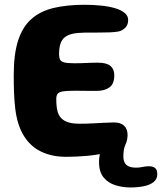

<svg xmlns="http://www.w3.org/2000/svg" viewBox="-20 -646 695 824"><path d="M264 27Q203.5 27 157.2 5Q111 -17 82.5 -62.8Q54 -108.5 45.5 -179.5Q43.5 -195.5 42.2 -212.5Q41 -229.5 40.2 -247.8Q39.5 -266 39.2 -285.2Q39 -304.5 39 -325.5Q39 -414.5 58 -472.8Q77 -531 114.8 -564.5Q152.5 -598 209.8 -611.8Q267 -625.5 342.5 -625.5Q380 -625.5 414 -622Q448 -618.5 474 -610.8Q500 -603 515 -590.5Q530 -578 530 -560Q530 -540 518.5 -527.8Q507 -515.5 489.5 -511Q474 -508 449.2 -507Q424.5 -506 396.8 -506.2Q369 -506.5 343 -506Q311.5 -505.5 290.5 -500.8Q269.5 -496 257 -485.2Q244.5 -474.5 239 -456.8Q233.5 -439 233.5 -413.5Q233.5 -399 237.8 -390.2Q242 -381.5 256.2 -378Q270.5 -374.5 300 -374.5Q311 -374.5 324.2 -374.8Q337.5 -375 351.2 -375.8Q365 -376.5 377.8 -376.8Q390.5 -377 400.5 -377Q437.5 -377 454 -363Q470.5 -349 470.5 -323.5Q470.5 -285 449 -270.5Q427.5 -256 396.5 -256Q384 -256 370.5 -256Q357 -256 343.8 -256.2Q330.5 -256.5 318 -256.5Q305.5 -256.5 296 -256.5Q264 -256.5 248 -253.5Q232 -250.5 226.8 -242.8Q221.5 -235 221.5 -220.5Q221.5 -199 224 -182Q226.5 -165 233 -152.5Q239.5 -140 251 -131.8Q262.5 -123.5 279.8 -119.2Q297 -115 322 -115Q350 -115 378 -116.5Q406 -118 430 -119.2Q454 -120.5 468.5 -120.5Q498.5 -120.5 513 -106.2Q527.5 -92 527.5 -66Q527.5 -37.5 502.5 -19.2Q477.5 -1 437.8 9Q398 19 352 23Q306 27 264 27ZM540 158.5Q506.5 158.5 475.5 149Q444.5 139.5 424.8 115.8Q405 92 405 49Q405 27 412.2 -0.2Q419.5 -27.5 433 -51Q445 -71.5 457.8 -81.8Q470.5 -92 490.5 -92Q511 -92 519 -83.2Q527 -74.5 527 -62.5Q527 -43.5 518.2 -25Q509.5 -6.5 509.5 25Q509.5 42 515.5 52.8Q521.5 63.5 533.8 68.5Q546 73.5 564.5 73.5Q578.5 73.5 591.8 70.5Q605 67.5 619.5 67.5Q636 67.5 645.5 75Q655 82.5 655 102Q655 122.5 639.2 135.2Q623.5 148 597.2 153.2Q571 158.5 540 158.5Z"/></svg>

Font: Gluten SemiBold
Style: Regular
Weight: 600
Designer: Tyler Finck
Foundry: Etcetera Type Company
Version: Version 1.300